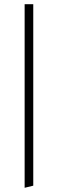

<svg xmlns="http://www.w3.org/2000/svg" viewBox="-20 -750 276 912"><path d="M97 -730H138V132L97 142Z"/></svg>

Font: Arima Madurai ExtraLight
Style: Regular
Weight: 275
Designer: Joana Correia and Natanael Gama
Foundry: NDISCOVER
Version: Version 1.020